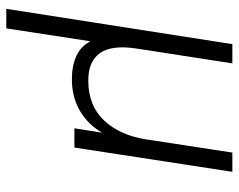

<svg xmlns="http://www.w3.org/2000/svg" viewBox="-94 -447 757 609"><g transform="rotate(90 284.5 -142.5)"><path d="M8 216 120 -501H181L134 -197Q122 -118 148.5 -81Q175 -44 235 -44Q315 -44 362 -94Q409 -144 422 -227L464 -501H525L448 0H387L401 -88Q375 -43 331.5 -17.5Q288 8 231 8Q188 8 157 -6.5Q126 -21 111 -51L70 216Z"/></g></svg>

Font: Mulish Light
Style: Italic
Weight: 300
Italic angle: -9°
Designer: Vernon Adams
Foundry: Vernon Adams
Version: Version 3.603; ttfautohint (v1.8.3)